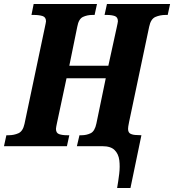

<svg xmlns="http://www.w3.org/2000/svg" viewBox="-41 -734 874 964"><path d="M547 210Q553 176 557.5 139Q562 102 558 70.5Q554 39 534.5 19.5Q515 0 473 0H345L358 -55H369Q393 -55 414 -65Q435 -75 443 -114L490 -341H293L245 -116Q243 -106 241.5 -98.5Q240 -91 240 -87Q240 -66 256 -60.5Q272 -55 296 -55H307L295 0H-21L-9 -55H2Q29 -55 51.5 -65Q74 -75 82 -112L183 -591Q186 -607 188 -615Q190 -623 190 -627Q190 -648 172.5 -653.5Q155 -659 128 -659H117L128 -714H446L434 -659H423Q397 -659 375.5 -649Q354 -639 347 -600L307 -404H503L545 -596Q547 -607 549 -615Q551 -623 551 -627Q551 -648 535 -653.5Q519 -659 495 -659H484L496 -714H813L801 -659H790Q763 -659 739.5 -649Q716 -639 708 -600L607 -121Q604 -107 603 -99Q602 -91 602 -87Q602 -68 615 -62Q628 -56 647 -56L669 -55L614 210Z"/></svg>

Font: Noto Serif Condensed ExtraBold
Style: Italic
Weight: 800
Width: 3
Italic angle: -12°
Designer: Monotype Design Team
Foundry: Monotype Imaging Inc.
Version: Version 2.014; ttfautohint (v1.8.4.7-5d5b)